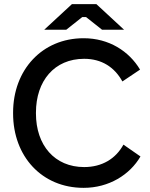

<svg xmlns="http://www.w3.org/2000/svg" viewBox="-20 -894 720 924"><path d="M193 -751H299L376 -812H394L471 -751H577L444 -874H326ZM382 10H383C504 10 605 -53 656 -141L574 -198C537 -130 471 -90 385 -90C243 -90 153 -195 153 -348V-352C153 -505 242 -611 385 -611C469 -611 531 -571 569 -502L654 -559C601 -648 504 -710 383 -710H382C183 -710 43 -558 43 -352V-348C43 -142 181 10 382 10Z"/></svg>

Font: Fixel Display Medium
Style: Regular
Weight: 500
Designer: AlfaBravo + MacPaw
Foundry: Kyrylo Tkachov, Marchela Mozhyna, Serhii Makarenko, Maria Weinstein, Zakhar Kryvoshyya
Version: Version 1.211